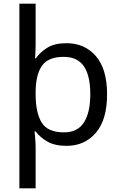

<svg xmlns="http://www.w3.org/2000/svg" viewBox="-20 -780 655 1040"><path d="M560 -269Q560 -132 499.5 -61Q439 10 340 10Q277 10 237 -13Q197 -36 173 -68H167Q168 -61 169.5 -45Q171 -29 172 -12Q173 5 173 16V240H85V-760H173V-536Q173 -522 172 -499.5Q171 -477 170 -464H174Q198 -498 237 -522Q276 -546 340 -546Q439 -546 499.5 -476Q560 -406 560 -269ZM469 -270Q469 -371 434 -421.5Q399 -472 325 -472Q243 -472 209 -426Q175 -380 173 -288V-269Q173 -170 205.5 -116.5Q238 -63 326 -63Q400 -63 434.5 -116.5Q469 -170 469 -270Z"/></svg>

Font: Noto Sans Tagalog
Style: Regular
Weight: 400
Designer: Monotype Design Team
Foundry: Monotype Imaging Inc.
Version: Version 2.001; ttfautohint (v1.8.4.7-5d5b)